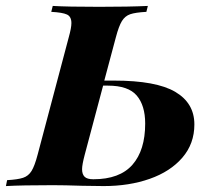

<svg xmlns="http://www.w3.org/2000/svg" viewBox="-62 -628 727 648"><path d="M594 -208Q594 -143 553.5 -96Q513 -49 443.5 -24.5Q374 0 288 0L215 -1Q155 -3 116 -3Q11 -3 -42 0L-38 -20Q-2 -22 16 -28Q34 -34 44.5 -51Q55 -68 65 -106L170 -502Q179 -534 179 -550Q179 -572 164 -579Q149 -586 111 -588L116 -608Q165 -605 273 -605Q374 -605 437 -608L432 -588Q395 -586 377.5 -580Q360 -574 349.5 -557Q339 -540 329 -502L290 -356H323Q465 -356 529.5 -318Q594 -280 594 -208ZM428 -211Q428 -272 399.5 -305.5Q371 -339 302 -339H286L224 -106Q215 -72 215 -57Q215 -40 223.5 -31.5Q232 -23 253 -23Q342 -23 385 -72Q428 -121 428 -211Z"/></svg>

Font: Playfair Display SC
Style: Bold Italic
Weight: 700
Italic angle: -14°
Designer: Claus Eggers Sørensen
Foundry: Claus Eggers Sørensen
Version: Version 1.200; ttfautohint (v1.6)